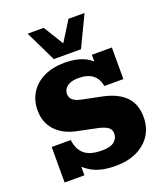

<svg xmlns="http://www.w3.org/2000/svg" viewBox="-147 -902 866 1011"><g transform="rotate(-20 285.5 -396.5)"><path d="M327 10Q252 10 203.5 -14Q155 -38 125 -82L154 -66V0H43V-199H150Q156 -146 188 -118.5Q220 -91 287 -91Q335 -91 356 -109Q377 -127 377 -153Q377 -176 360 -188.5Q343 -201 307 -209L196 -232Q122 -247 80.5 -292Q39 -337 39 -405Q39 -461 66 -503.5Q93 -546 142.5 -569.5Q192 -593 260 -593Q321 -593 365.5 -573Q410 -553 437 -510H408V-583H520V-406H413Q407 -447 378.5 -469.5Q350 -492 299 -492Q270 -492 251 -484Q232 -476 223 -462.5Q214 -449 214 -433Q214 -415 227.5 -401Q241 -387 276 -380L388 -357Q468 -340 510 -297.5Q552 -255 552 -182Q552 -124 524 -81Q496 -38 445.5 -14Q395 10 327 10ZM212 -630 128 -803H218L287 -691L357 -803H447L364 -630Z"/></g></svg>

Font: Rokkitt SemiBold ExtraBold
Style: Regular
Weight: 800
Version: Version 3.103